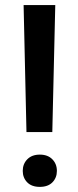

<svg xmlns="http://www.w3.org/2000/svg" viewBox="-20 -731 308 758"><path d="M69.8 0ZM186.5 -209.5H84.5L73.2 -710.9H198.2ZM69.8 -56.2Q69.8 -84 87.9 -102.3Q106 -120.6 137.2 -120.6Q168.5 -120.6 186.5 -102.3Q204.6 -84 204.6 -56.2Q204.6 -29.3 187 -11.2Q169.4 6.8 137.2 6.8Q105 6.8 87.4 -11.2Q69.8 -29.3 69.8 -56.2Z"/></svg>

Font: Roboto Medium
Style: Regular
Weight: 500
Designer: Google
Version: Version 2.134; 2016; ttfautohint (v1.6)